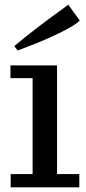

<svg xmlns="http://www.w3.org/2000/svg" viewBox="-20 -805 368 825"><path d="M24.9 0ZM322.8 -716.8Q301.3 -694.8 234.4 -662.6Q167.5 -630.4 111.3 -609.4L55.7 -587.9L41.5 -606.9Q81.1 -640.6 138.9 -685.1Q196.8 -729.5 235.4 -756.8L273.4 -784.7ZM225.1 -523.9V-57.1H320.8V0H25.9V-57.1H120.1V-469.2H24.9V-523.9Z"/></svg>

Font: Trocchi
Style: Regular
Weight: 400
Designer: vernon adams
Version: Version 1.0; ttfautohint (v0.8) -l 6 -r 50 -G 100